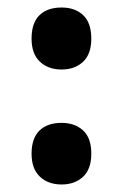

<svg xmlns="http://www.w3.org/2000/svg" viewBox="-20 -479 327 511"><path d="M64 -376Q64 -418 85 -438.5Q106 -459 144 -459Q180 -459 201.5 -438.5Q223 -418 223 -376Q223 -335 201 -314.5Q179 -294 144 -294Q108 -294 86 -315Q64 -336 64 -376ZM64 -70Q64 -111 85 -131.5Q106 -152 144 -152Q179 -152 201 -132Q223 -112 223 -70Q223 -29 201 -8.5Q179 12 144 12Q108 12 86 -9Q64 -30 64 -70Z"/></svg>

Font: Noto Sans Kannada Condensed
Style: Bold
Weight: 700
Width: 3
Designer: Jelle Bosma - Monotype Design Team
Foundry: Monotype Imaging Inc.
Version: Version 2.005; ttfautohint (v1.8.4.7-5d5b)